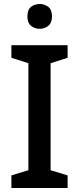

<svg xmlns="http://www.w3.org/2000/svg" viewBox="-20 -940 396 960"><path d="M318 0H37V-63L122 -89V-624L37 -651V-714H318V-651L233 -624V-89L318 -63ZM179 -920Q203 -920 221.5 -905.5Q240 -891 240 -858Q240 -826 221.5 -811Q203 -796 179 -796Q153 -796 135 -811Q117 -826 117 -858Q117 -891 135 -905.5Q153 -920 179 -920Z"/></svg>

Font: Noto Sans Adlam Medium
Style: Regular
Weight: 500
Version: Version 3.001